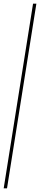

<svg xmlns="http://www.w3.org/2000/svg" viewBox="-53 -810 217 1040"><path d="M144 -790 -15 210H-33L126 -790Z"/></svg>

Font: Georama
Style: Italic
Weight: 400
Width: 2
Italic angle: -9°
Designer: Jean-Baptiste Levee
Foundry: Production Type
Version: Version 1.000